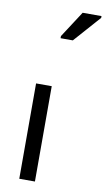

<svg xmlns="http://www.w3.org/2000/svg" viewBox="-104 -1015 585 1063"><g transform="rotate(10 188.5 -483.0)"><path d="M173 0H85V-536H173ZM175 -806V-818L271 -966H377V-956L244 -806Z"/></g></svg>

Font: Noto Sans Tifinagh Air
Style: Regular
Weight: 400
Designer: JamraPatel
Foundry: JamraPatel LLC
Version: Version 2.006; ttfautohint (v1.8.4.7-5d5b)